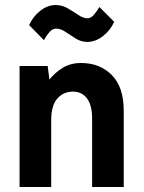

<svg xmlns="http://www.w3.org/2000/svg" viewBox="-20 -745 572 765"><path d="M58 0V-482H170L177 -428Q197 -454 228.5 -474Q260 -494 303 -494Q378 -494 425.5 -446Q473 -398 473 -304V0H347V-273Q347 -326 326.5 -353Q306 -380 271 -380Q233 -380 208.5 -352.5Q184 -325 184 -266V0ZM155 -585 96 -645Q112 -680 141 -702.5Q170 -725 202 -725Q227 -725 249.5 -712Q272 -699 292 -685.5Q312 -672 328 -672Q342 -672 354 -686Q366 -700 376 -717L435 -658Q419 -623 389.5 -600.5Q360 -578 328 -578Q303 -578 281.5 -591.5Q260 -605 241 -618Q222 -631 203 -631Q189 -631 176.5 -616.5Q164 -602 155 -585Z"/></svg>

Font: Zen Kaku Gothic Antique Black
Style: Regular
Weight: 900
Designer: Yoshimichi Ohira
Foundry: Positype
Version: Version 1.001